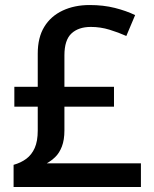

<svg xmlns="http://www.w3.org/2000/svg" viewBox="-20 -743 612 763"><path d="M336 -723Q391 -723 436.5 -711.5Q482 -700 517 -683L482 -600Q451 -614 415 -625Q379 -636 341 -636Q292 -636 264 -610Q236 -584 236 -523V-398H433V-319H236V-225Q236 -187 226 -161Q216 -135 200 -119.5Q184 -104 166 -94H540V0H34V-88Q63 -96 84.5 -112Q106 -128 118 -155Q130 -182 130 -224V-319H37V-398H130V-530Q130 -594 156 -636.5Q182 -679 229 -701Q276 -723 336 -723Z"/></svg>

Font: Noto Sans Armenian Medium
Style: Regular
Weight: 500
Designer: Monotype Design Team
Foundry: Monotype Imaging Inc.
Version: Version 2.007